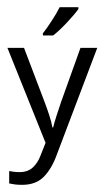

<svg xmlns="http://www.w3.org/2000/svg" viewBox="-20 -394 289 531"><path d="M0.5 -261.7H46.4L103 -112.8Q110.4 -93.3 116.2 -75.4Q122.1 -57.6 125 -41.5H127Q129.9 -53.7 136.2 -73.5Q142.6 -93.3 149.4 -113.3L202.6 -261.7H249L136.2 36.1Q122.6 73.2 100.8 95.2Q79.1 117.2 41 117.2Q29.3 117.2 20.5 116Q11.7 114.7 5.4 113.3V79.1Q10.7 80.1 18.3 81.1Q25.9 82 34.2 82Q56.6 82 70.6 69.3Q84.5 56.6 92.3 35.6L106 1ZM196.8 -369.1Q187.5 -355.5 165.8 -332.3Q144 -309.1 127 -295.9H98.6V-301.8Q109.4 -315.4 123 -336.4Q136.7 -357.4 145 -374H196.8Z"/></svg>

Font: NotoSansOldHungarianUI
Style: Regular
Weight: 400
Designer: Monotype Design Team
Foundry: Monotype Imaging Inc.
Version: Version 1001.000; ttfautohint (v1.8.4.7-5d5b)